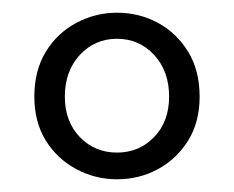

<svg xmlns="http://www.w3.org/2000/svg" viewBox="-20 -700 368 302"><path d="M164 -460Q199 -460 222.5 -484.5Q246 -509 246 -548Q246 -588 222.5 -613.5Q199 -639 164 -639Q129 -639 105.5 -613.5Q82 -588 82 -548Q82 -509 105.5 -484.5Q129 -460 164 -460ZM164 -418Q130 -418 100 -434Q70 -450 52 -479Q34 -508 34 -548Q34 -589 52 -618.5Q70 -648 100 -664Q130 -680 164 -680Q199 -680 228.5 -664Q258 -648 276 -618.5Q294 -589 294 -548Q294 -508 276 -479Q258 -450 228.5 -434Q199 -418 164 -418Z"/></svg>

Font: Source Serif Pro SemiBold
Style: Regular
Weight: 600
Designer: Frank Grießhammer
Foundry: Adobe Systems Incorporated
Version: Version 3.001;hotconv 1.0.111;makeotfexe 2.5.65597